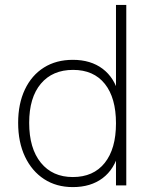

<svg xmlns="http://www.w3.org/2000/svg" viewBox="-20 -756 623 783"><path d="M495 0H453V-141L465 -136Q447 -66 398.5 -29.5Q350 7 277 7Q210 7 160 -25.5Q110 -58 82 -117Q54 -176 54 -255Q54 -333 81.5 -391Q109 -449 159 -480.5Q209 -512 277 -512Q350 -512 398.5 -475.5Q447 -439 465 -370L453 -364V-736H495ZM277 -34Q361 -34 407 -91.5Q453 -149 453 -253Q453 -357 407.5 -414Q362 -471 278 -471Q194 -471 146.5 -414.5Q99 -358 99 -255Q99 -151 146.5 -92.5Q194 -34 277 -34Z"/></svg>

Font: Muli ExtraLight
Style: Regular
Weight: 250
Designer: Vernon Adams
Foundry: Vernon Adams
Version: Version 2.100; ttfautohint (v1.8.1.43-b0c9)